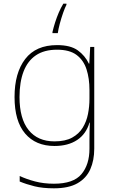

<svg xmlns="http://www.w3.org/2000/svg" viewBox="-20 -783 623 1043"><path d="M290 -538Q363 -538 402.5 -509.5Q442 -481 463 -437H465L470 -528H492V25Q492 88 470.5 136.5Q449 185 401 212.5Q353 240 273 240Q212 240 167.5 229Q123 218 87 203V173Q123 190 170 202.5Q217 215 273 215Q379 215 422.5 163Q466 111 466 25V-17Q466 -46 466.5 -67Q467 -88 468 -117H466Q448 -55 399 -22.5Q350 10 276 10Q174 10 116.5 -57.5Q59 -125 59 -256Q59 -387 117 -462.5Q175 -538 290 -538ZM290 -513Q220 -513 175 -482.5Q130 -452 108 -394.5Q86 -337 86 -256Q86 -138 135.5 -76.5Q185 -15 276 -15Q335 -15 372 -35.5Q409 -56 429.5 -89.5Q450 -123 458 -164Q466 -205 466 -246V-294Q466 -357 450 -406.5Q434 -456 396 -484.5Q358 -513 290 -513ZM341 -757Q333 -742 323 -713.5Q313 -685 305 -655Q297 -625 294 -603H265V-609Q271 -635 279.5 -661.5Q288 -688 299 -714Q310 -740 324 -763H341Z"/></svg>

Font: Noto Sans Khmer Thin
Style: Regular
Weight: 250
Version: Version 2.003